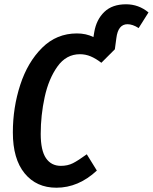

<svg xmlns="http://www.w3.org/2000/svg" viewBox="-20 -861 713 896"><path d="M673 -803 627 -730Q599 -748 575 -748Q531 -748 523 -683L516 -631L453 -568Q427 -588 403 -598Q379 -608 353 -608Q289 -608 248 -550.5Q207 -493 188.5 -408Q170 -323 170 -236Q170 -159 194.5 -123Q219 -87 264 -87Q296 -87 320.5 -99.5Q345 -112 385 -141L432 -65Q346 15 243 15Q150 15 95 -52Q40 -119 40 -243Q40 -359 74.5 -465Q109 -571 176.5 -638Q244 -705 339 -705Q382 -705 416 -688L420 -712Q430 -770 467 -805.5Q504 -841 568 -841Q627 -841 673 -803Z"/></svg>

Font: Fira Sans Extra Condensed Medium
Style: Italic
Weight: 500
Width: 3
Italic angle: -8°
Designer: Carrois Corporate & Edenspiekermann AG
Foundry: Carrois Corporate GbR & Edenspiekermann AG
Version: Version 4.203